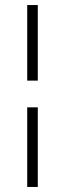

<svg xmlns="http://www.w3.org/2000/svg" viewBox="-20 -669 258 762"><path d="M88 73V-243H130V73ZM88 -349V-649H130V-349Z"/></svg>

Font: Smooch Sans Thin
Style: Regular
Weight: 400
Version: Version 1.010